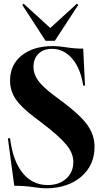

<svg xmlns="http://www.w3.org/2000/svg" viewBox="-20 -1016 550 1050"><path d="M229 -793 102 -989 109 -996 255 -863 401 -996 408 -989 280 -793ZM235 14Q204 14 159.5 7Q115 0 58 0L23 -260H35Q50 -137 103.5 -70.5Q157 -4 241 -4Q303 -4 342 -39Q381 -74 381 -130Q381 -178 344 -223Q303 -273 209 -344L168 -375Q94 -431 64.5 -476Q35 -521 35 -575Q35 -662 99 -713Q163 -764 270 -764Q301 -764 344.5 -757Q388 -750 435 -750L445 -548H435Q421 -641 375 -695Q329 -749 264 -749Q218 -749 190.5 -722Q163 -695 163 -650Q163 -611 188.5 -575.5Q214 -540 277 -493L320 -461Q418 -388 457.5 -333Q497 -278 497 -213Q497 -113 425 -50.5Q353 12 235 14Z"/></svg>

Font: Gloock
Style: Regular
Weight: 400
Designer: Duarte Pinto
Foundry: Duarte Pinto
Version: Version 1.000